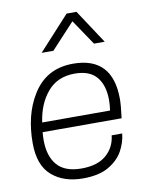

<svg xmlns="http://www.w3.org/2000/svg" viewBox="-88 -844 714 917"><g transform="rotate(-10 269.5 -385.5)"><path d="M240 9Q147 9 89.5 -41Q32 -91 32 -199Q32 -334 89 -428Q155 -539 287 -539Q479 -539 479 -334Q479 -305 471 -242H88Q86 -222 86 -204Q86 -126 123.5 -82.5Q161 -39 241 -39Q320 -39 362 -76Q404 -113 410 -170H461Q457 -127 434.5 -86.5Q412 -46 365 -18.5Q318 9 240 9ZM423 -288Q427 -315 427 -338Q427 -410 393 -450.5Q359 -491 287 -491Q203 -491 154.5 -433.5Q106 -376 94 -288ZM455 -616H403L320 -739L206 -616H149L299 -780H347Z"/></g></svg>

Font: Tanohe Sans Light
Style: Italic
Weight: 300
Designer: Village Type and Design LLC & Cristiano Sobral
Foundry: Cooper Hewitt Smithsonian Design Museum
Version: Version 1.00;September 29, 2021;FontCreator 13.0.0.2655 64-b